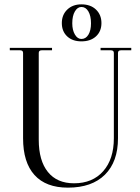

<svg xmlns="http://www.w3.org/2000/svg" viewBox="-20 -850 644 882"><path d="M354 -660Q313 -660 288.5 -683Q264 -706 264 -744Q264 -782 289 -806Q314 -830 354 -830Q396 -830 421 -806Q446 -782 446 -744Q446 -706 421 -683Q396 -660 354 -660ZM354 -671Q374 -671 386 -690.5Q398 -710 398 -743Q398 -777 386 -797.5Q374 -818 354 -818Q336 -818 324 -797.5Q312 -777 312 -743Q312 -712 324 -691.5Q336 -671 354 -671ZM292 12Q191 12 138.5 -46Q86 -104 86 -215V-607Q86 -619 72 -619H25V-630H219V-619H172Q158 -619 158 -607V-208Q158 -112 200 -60Q242 -8 320 -8Q405 -8 454 -63.5Q503 -119 503 -215V-607Q503 -619 489 -619H442V-630H583V-619H536Q522 -619 522 -607V-215Q522 -107 462 -47.5Q402 12 292 12Z"/></svg>

Font: Arapey Regular-Display
Style: Regular
Weight: 400
Designer: Eduardo Rodriguez Tunni
Foundry: Eduardo Rodriguez Tunni
Version: Version 4.000